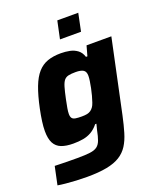

<svg xmlns="http://www.w3.org/2000/svg" viewBox="-164 -803 923 1110"><g transform="rotate(-20 297.5 -248.5)"><path d="M177.8 206Q145.3 206 111.2 204.3Q77.2 202.6 47.8 199.6Q18.5 196.7 -0.8 193.3L22.7 82Q43.6 82.6 67.1 83.2Q90.5 83.7 115.1 84Q139.6 84.3 161.6 84.3Q211.2 84.3 239.9 80.5Q268.5 76.8 283.9 65.2Q299.2 53.7 307.7 31.1Q316.3 8.6 323.5 -29.1Q325.5 -38.2 328.1 -46.9Q330.7 -55.6 332.6 -64.7H324.9Q304.5 -39.2 280.8 -25.5Q257 -11.9 229.6 -7.1Q202.2 -2.2 169.1 -2.2Q125 -2.2 95.7 -13.5Q66.5 -24.8 52.1 -52.1Q37.8 -79.5 37.8 -126Q37.8 -152 42.3 -185.3Q46.8 -218.5 55.2 -259.3Q71.2 -335.3 90.4 -385.4Q109.6 -435.5 135.4 -464.4Q161.1 -493.3 196 -505.7Q230.8 -518 278.1 -518Q306.2 -518 332.5 -512.7Q358.7 -507.4 378.9 -492.3Q399.1 -477.2 408.1 -448.5H416.9L434 -510H586.6L490.8 -58.4Q478.8 -2.8 465.9 40.5Q453.1 83.9 433.1 115.2Q413.1 146.4 381.3 166.4Q349.5 186.4 299.9 196.2Q250.4 206 177.8 206ZM267.6 -132.8Q286.8 -132.8 300.2 -135.4Q313.5 -138.1 323.4 -145Q333.2 -151.9 340.6 -162.9Q346.4 -170.9 352.2 -187.7Q357.9 -204.4 363.6 -225.1Q369.3 -245.8 373.7 -267.7Q378.2 -289.5 381 -308.8Q383.9 -328 383.9 -340.9Q383.9 -367.4 368.5 -376.9Q353.1 -386.4 321.4 -386.4Q294.1 -386.4 277.5 -382.7Q260.8 -379 250.5 -366.8Q240.2 -354.5 232.6 -328.9Q225 -303.4 215.7 -259Q209.1 -228.1 205.6 -207Q202 -186 202 -172.1Q202 -155.1 208.3 -146.4Q214.7 -137.6 229.5 -135.2Q244.2 -132.8 267.6 -132.8ZM301.4 -594.7 324.5 -703.4H453.4L430.9 -594.7Z"/></g></svg>

Font: Saira Thin
Style: Italic
Weight: 100
Italic angle: -12°
Designer: Hector Gatti with collaboration of the Omnibus-Type team
Foundry: Omnibus-Type
Version: Version 1.101